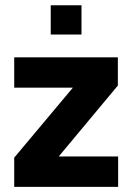

<svg xmlns="http://www.w3.org/2000/svg" viewBox="-20 -724 512 744"><path d="M35.1 0V-113.1L262.3 -384.2H35.1V-501.9H436.7V-392.6L207.6 -117.7H437.8V0ZM176.6 -590.2V-703.6H295.8V-590.2Z"/></svg>

Font: Cairo
Style: Regular
Weight: 400
Designer: Mohamed Gaber, Accademia di Belle Arti di Urbino
Foundry: Kief Type Foundry, Accademia di Belle Arti di Urbino
Version: Version 3.120